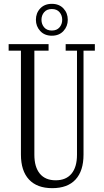

<svg xmlns="http://www.w3.org/2000/svg" viewBox="-20 -970 540 1000"><path d="M252 10Q173 10 131 -35Q89 -80 89 -165V-706H25V-740H233V-706H159V-164Q159 -100 187.5 -65.5Q216 -31 270 -31Q324 -31 352.5 -65.5Q381 -100 381 -164V-706H322V-740H474V-706H415V-165Q415 -80 373.5 -35Q332 10 252 10ZM250 -784Q212 -784 189.5 -808.5Q167 -833 167 -867Q167 -902 189.5 -926Q212 -950 250 -950Q288 -950 310.5 -926Q333 -902 333 -867Q333 -833 310.5 -808.5Q288 -784 250 -784ZM250 -811Q276 -811 290 -827.5Q304 -844 304 -867Q304 -890 290 -906.5Q276 -923 250 -923Q224 -923 210 -906.5Q196 -890 196 -867Q196 -844 210 -827.5Q224 -811 250 -811Z"/></svg>

Font: Xanh Mono
Style: Regular
Weight: 400
Monospace: yes
Designer: Lam Bao, Duy Dao
Foundry: Yellow Type Foundry
Version: Version 3.101; ttfautohint (v1.8.3)